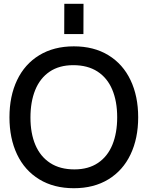

<svg xmlns="http://www.w3.org/2000/svg" viewBox="-20 -980 780 1015"><path d="M421 -800H319.5L320 -960H421.5ZM30 -360Q30 -471.5 70.2 -556.2Q110.5 -641 187.5 -688Q264.5 -735 370.5 -735Q476.5 -735 553.2 -688Q630 -641 670.2 -556.2Q710.5 -471.5 710.5 -360Q710.5 -248.5 670.2 -163.8Q630 -79 553.2 -32Q476.5 15 370.5 15Q264.5 15 187.5 -32Q110.5 -79 70.2 -163.8Q30 -248.5 30 -360ZM599.5 -360Q599.5 -444 573.5 -506Q547.5 -568 495.5 -601.8Q443.5 -635.5 367.5 -635.5Q293 -635.5 242.2 -601Q191.5 -566.5 166.2 -504.2Q141 -442 141 -358.5Q141 -275 167.2 -213.5Q193.5 -152 245.5 -118.2Q297.5 -84.5 373.5 -84.5Q447.5 -84.5 498.2 -118.8Q549 -153 574.2 -215Q599.5 -277 599.5 -360Z"/></svg>

Font: Manrope KiralyPet SmBd KiralyPet
Style: Regular
Weight: 600
Designer: Mikhail Sharanda
Foundry: Mikhail Sharanda
Version: Version 4.502